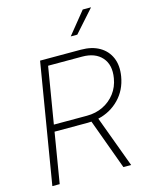

<svg xmlns="http://www.w3.org/2000/svg" viewBox="-138 -1037 871 1123"><g transform="rotate(-15 298.0 -476.0)"><path d="M36.1 0 156.7 -727.5H403.8Q469.7 -727.5 515.4 -701.2Q561 -674.8 581.3 -627.2Q601.6 -579.6 590.8 -515.1Q577.6 -436 525.4 -382.3Q473.1 -328.6 397.9 -311.5L513.2 0H466.3L354.5 -305.2Q343.8 -304.2 332.5 -304.2H130.9L80.6 0ZM137.7 -345.2H338.4Q391.6 -345.2 435.8 -366.7Q480 -388.2 509.3 -426.8Q538.6 -465.3 546.9 -516.6Q560.1 -594.7 519.8 -640.6Q479.5 -686.5 399.9 -686.5H194.3ZM366.7 -817.9 475.1 -951.7H525.4L406.2 -817.9Z"/></g></svg>

Font: Inter Display ExtraLight
Style: Italic
Weight: 200
Italic angle: -9.39999°
Designer: Rasmus Andersson
Foundry: rsms
Version: Version 4.000;git-a52131595